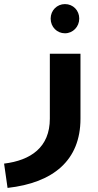

<svg xmlns="http://www.w3.org/2000/svg" viewBox="-21 -672 481 940"><path d="M297 -509C336 -509 367 -541 367 -581C367 -621 337 -652 297 -652C258 -652 227 -621 227 -581C227 -540 258 -509 297 -509ZM223 -409V-91C223 49 130 113 -1 129L16 248C240 223 373 113 373 -91V-409Z"/></svg>

Font: Juman SemiBold
Style: Regular
Weight: 600
Designer: Bandar Raffah (Arabic) Julieta Ulanovsky (Latin)
Foundry: Caramella
Version: Version 5.022;PS 005.022;hotconv 1.0.88;makeotf.lib2.5.64775